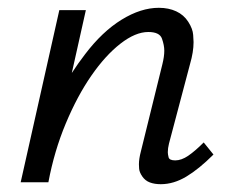

<svg xmlns="http://www.w3.org/2000/svg" viewBox="-20 -467 595 492"><path d="M392 5Q376 5 364 0.5Q352 -4 344.5 -15Q337 -26 336.5 -35Q336 -44 336 -46Q336 -60 341 -79L396 -302Q401 -322 401 -337Q401 -351 395 -368Q389 -385 360 -385Q327 -385 288.5 -355Q250 -325 214 -273Q178 -221 148.5 -150.5Q119 -80 104 0H33L132 -441H200L164 -280Q181 -306 198 -328Q242 -386 291.5 -416.5Q341 -447 387 -447Q412 -447 431.5 -438Q451 -429 462.5 -411Q474 -393 475 -377.5Q476 -362 476 -359Q476 -334 467 -303L413 -99Q410 -87 410 -77Q410 -72 412 -64Q414 -56 429 -56Q445 -56 462.5 -68Q480 -80 502 -102L527 -71Q490 -34 457.5 -14.5Q425 5 392 5Z"/></svg>

Font: Isabella Sans
Style: Italic
Weight: 400
Italic angle: -12°
Designer: Christian Thalmann (Catharsis Fonts), Cristiano Sobral
Foundry: The Isabella Sans Project Authors
Version: Version 2.026; ttfautohint (v1.8.4.7-5d5b-dirty)